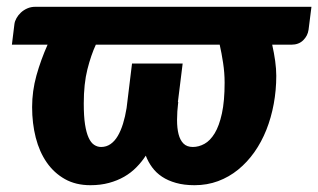

<svg xmlns="http://www.w3.org/2000/svg" viewBox="-20 -537 936 565"><path d="M896.5 -517 888 -449.5Q885.5 -431.5 872.2 -418.5Q859 -405.5 837.5 -405.5H781Q786.5 -381 789.8 -357.5Q793 -334 793 -314Q793 -271.5 785.5 -231Q778 -190.5 763.8 -154.8Q749.5 -119 728.5 -89.2Q707.5 -59.5 680.8 -37.8Q654 -16 621.8 -4Q589.5 8 552.5 8Q521.5 8 497.8 1.2Q474 -5.5 456.8 -17Q439.5 -28.5 427.8 -44.5Q416 -60.5 409 -79Q397 -60.5 381.2 -44.5Q365.5 -28.5 345.5 -17Q325.5 -5.5 300.8 1.2Q276 8 246 8Q203 8 171 -10Q139 -28 117.5 -59Q96 -90 85.2 -132Q74.5 -174 74.5 -222Q74.5 -269 87.2 -314.8Q100 -360.5 120 -405.5H15L22.5 -466.5Q23.5 -474.5 28.5 -483.5Q33.5 -492.5 41.5 -500Q49.5 -507.5 60.2 -512.2Q71 -517 84 -517ZM277.5 -104.5Q293 -104.5 305.2 -113Q317.5 -121.5 326.5 -136.8Q335.5 -152 342 -173Q348.5 -194 352.5 -219L368.5 -350H517.5L503.5 -237H504.5Q501 -208.5 501 -184Q501 -159.5 505.5 -142Q510 -124.5 520 -114.5Q530 -104.5 547.5 -104.5Q565 -104.5 581.8 -113.8Q598.5 -123 611.8 -144.8Q625 -166.5 633 -203Q641 -239.5 641 -294Q641 -322.5 636.5 -352Q632 -381.5 626.5 -405.5H262Q248 -375.5 237.2 -333Q226.5 -290.5 226.5 -232.5Q226.5 -195.5 230.2 -171Q234 -146.5 240.8 -131.8Q247.5 -117 257 -110.8Q266.5 -104.5 277.5 -104.5Z"/></svg>

Font: Lato Black
Style: Italic
Weight: 900
Italic angle: -7°
Designer: Lukasz Dziedzic
Foundry: tyPoland Lukasz Dziedzic
Version: Version 2.007; 2014-02-27